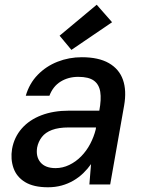

<svg xmlns="http://www.w3.org/2000/svg" viewBox="-20 -780 602 812"><path d="M183 12Q122 12 86 -10Q50 -32 37 -69.5Q24 -107 31 -150Q40 -200 72 -236.5Q104 -273 155 -292.5Q206 -312 272 -312H400Q409 -360 404 -391.5Q399 -423 377 -439Q355 -455 311 -455Q269 -455 236.5 -435Q204 -415 189 -375H89Q104 -427 139.5 -463.5Q175 -500 223.5 -519Q272 -538 326 -538Q397 -538 440.5 -513Q484 -488 500 -442.5Q516 -397 505 -334L446 0H358L365 -86Q351 -66 332.5 -48Q314 -30 291 -16.5Q268 -3 241 4.5Q214 12 183 12ZM215 -69Q245 -69 273 -82.5Q301 -96 323.5 -119Q346 -142 361.5 -171.5Q377 -201 385 -233L386 -241H270Q228 -241 200 -230.5Q172 -220 157 -200.5Q142 -181 137 -156Q131 -117 151.5 -93Q172 -69 215 -69ZM282 -569 232 -629 389 -760 454 -686Z"/></svg>

Font: DM Sans 9pt Medium
Style: Italic
Weight: 500
Italic angle: -10°
Version: Version 4.004;gftools[0.9.30]